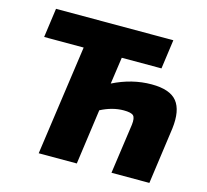

<svg xmlns="http://www.w3.org/2000/svg" viewBox="-100 -805 990 920"><g transform="rotate(15 394.5 -345.0)"><path d="M433 -545 414 -412Q508 -459 605 -459Q696 -459 731 -415.5Q766 -372 755 -281L716 0H528L563 -248Q567 -282 556 -293Q545 -304 508 -304Q452 -304 394 -274L356 0H167L244 -545H48L68 -690H650L630 -545Z"/></g></svg>

Font: Ezarion Extra Bold
Style: Italic
Weight: 800
Italic angle: -8°
Designer: Natanael Gama
Version: Version 1.001;PS 001.001;hotconv 1.0.70;makeotf.lib2.5.58329